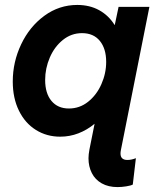

<svg xmlns="http://www.w3.org/2000/svg" viewBox="-20 -551 647 785"><path d="M341.8 96.2Q341.8 80.6 345.7 60.1L366.7 -44.9Q335.9 -19.5 300.5 -5.9Q265.1 7.8 226.1 7.8Q170.9 7.8 126.7 -19.8Q82.5 -47.4 57.4 -98.6Q32.2 -149.9 32.2 -217.8Q32.2 -297.4 66.4 -369.6Q100.6 -441.9 161.1 -486.3Q221.7 -530.8 295.9 -530.8Q346.7 -530.8 385.5 -509.3Q424.3 -487.8 448.7 -448.7H449.2L464.8 -522.9H590.8L474.1 63.5Q472.7 70.8 472.7 76.7Q472.7 103 501 103Q517.6 103 535.6 95.7L522.9 203.6Q514.6 208 496.1 210.9Q477.5 213.9 460.4 213.9Q422.9 213.9 396 198.7Q369.1 183.6 355.5 156.7Q341.8 129.9 341.8 96.2ZM414.1 -297.9Q414.1 -352.1 388.2 -383.8Q362.3 -415.5 315.4 -415.5Q271.5 -415.5 237.1 -387.7Q202.6 -359.9 183.6 -315.7Q164.6 -271.5 164.6 -224.1Q164.6 -169.4 190.4 -138.4Q216.3 -107.4 261.7 -107.4Q305.7 -107.4 340.3 -135Q375 -162.6 394.5 -206.8Q414.1 -251 414.1 -297.9Z"/></svg>

Font: Reddit Sans Fudge
Style: Bold
Weight: 700
Italic angle: -11.25°
Designer: Stephen Hutchings
Version: Version 1.013